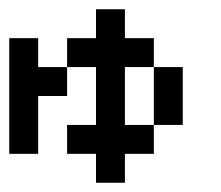

<svg xmlns="http://www.w3.org/2000/svg" viewBox="-20 -395 478 415"><path d="M0 -125V-187.5H62.5V-125ZM0 -187.5V-250H62.5V-187.5ZM0 -250V-312.5H62.5V-250ZM0 -62.5V-125H62.5V-62.5ZM62.5 -187.5V-250H125V-187.5ZM125 -250V-312.5H187.5V-250ZM187.5 -250V-312.5H250V-250ZM250 -250V-312.5H312.5V-250ZM312.5 -187.5V-250H375V-187.5ZM312.5 -125V-187.5H375V-125ZM187.5 -62.5V-125H250V-62.5ZM250 -62.5V-125H312.5V-62.5ZM187.5 -187.5V-250H250V-187.5ZM187.5 -125V-187.5H250V-125ZM187.5 -312.5V-375H250V-312.5ZM187.5 0V-62.5H250V0ZM125 -62.5V-125H187.5V-62.5Z"/></svg>

Font: AprilSans
Style: Regular
Weight: 400
Designer: typesprite
Version: Version 1.001;PS 001.001;hotconv 1.0.88;makeotf.lib2.5.64775